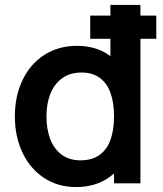

<svg xmlns="http://www.w3.org/2000/svg" viewBox="-20 -740 657 775"><path d="M344.2 -583.3V-677H610.8V-583.3ZM286.7 15Q213.4 15 157.3 -22.2Q101.2 -59.4 70.6 -124.4Q40 -189.4 40 -270.2Q40 -351.9 71 -416.8Q101.9 -481.8 159 -518.4Q216.1 -555 291.2 -555Q365.9 -555 419 -518.1Q472.2 -481.2 499.3 -416.8Q526.5 -352.3 526.5 -270.2Q526.5 -187.8 499 -123.3Q471.4 -58.8 417.3 -21.9Q363.2 15 286.7 15ZM305 -92.8Q351.9 -92.8 382 -114.8Q412.2 -136.7 426.2 -176.3Q440.3 -215.9 440.3 -270.2Q440.3 -324.2 426.5 -363.7Q412.6 -403.2 383.3 -425.2Q354 -447.2 309.2 -447.2Q262.1 -447.2 230.4 -423.9Q198.7 -400.6 183.1 -360.6Q167.5 -320.7 167.5 -270.2Q167.5 -219.2 182.6 -179.2Q197.7 -139.2 228.5 -116Q259.4 -92.8 305 -92.8ZM440.3 0V-379.2H425.7V-720H546.8V0Z"/></svg>

Font: Hauora
Style: Regular
Weight: 400
Designer: Wayne Shih
Foundry: WCYS
Version: Version 1.001